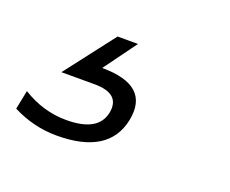

<svg xmlns="http://www.w3.org/2000/svg" viewBox="-113 -120 489 409"><g transform="rotate(20 131.5 84.5)"><path d="M-47.9 138.7Q-1 168 51.8 168Q124 168 133.3 121.6Q142.1 75.7 82 75.7H7.3L93.8 -36.6H140.1L85.9 37.6Q195.3 37.6 178.7 121.6Q161.6 206.1 43.9 206.1Q-8.8 206.1 -56.6 181.6Z"/></g></svg>

Font: Sansation Light
Style: Light Italic
Weight: 300
Designer: Bernd Montag
Version: Version 1.301